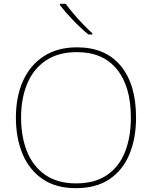

<svg xmlns="http://www.w3.org/2000/svg" viewBox="-20 -972 794 1002"><path d="M690 -358Q690 -250 655.5 -167Q621 -84 551.5 -37Q482 10 376 10Q272 10 202.5 -37.5Q133 -85 98 -168Q63 -251 63 -359Q63 -467 100 -549.5Q137 -632 208.5 -678.5Q280 -725 382 -725Q530 -725 610 -628.5Q690 -532 690 -358ZM90 -359Q90 -259 121 -181.5Q152 -104 216 -59.5Q280 -15 377 -15Q475 -15 538.5 -58.5Q602 -102 632.5 -179.5Q663 -257 663 -358Q663 -521 590 -610.5Q517 -700 382 -700Q284 -700 219 -656Q154 -612 122 -535Q90 -458 90 -359ZM323 -952Q338 -931 362 -902.5Q386 -874 413 -846Q440 -818 462 -798V-792H441Q401 -825 360 -868Q319 -911 293 -945V-952Z"/></svg>

Font: Noto Sans Myanmar Thin
Style: Regular
Weight: 100
Designer: Monotype Design Team
Foundry: Monotype Imaging Inc.
Version: Version 2.107; ttfautohint (v1.8.4.7-5d5b)